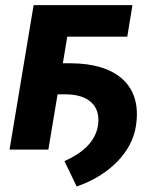

<svg xmlns="http://www.w3.org/2000/svg" viewBox="-20 -565 620 725"><path d="M480.1 -545.5H106.9L16 0H162.6L197.4 -208.8H227.3C310.4 -208.8 363.3 -168.7 349.4 -87.4C337.4 -24.1 283.4 17 223.4 43.3L269.5 139.2C396 95.9 478.7 6.4 492.9 -87.4C519.2 -246.4 414.4 -326 246.8 -326H217.3L234 -426.5H460.6Z"/></svg>

Font: Margiela Sans
Style: Bold Italic
Weight: 700
Italic angle: -9.39999°
Designer: Stefan Endress, Andreas Faust
Version: Version 1.100;FEAKit 1.0